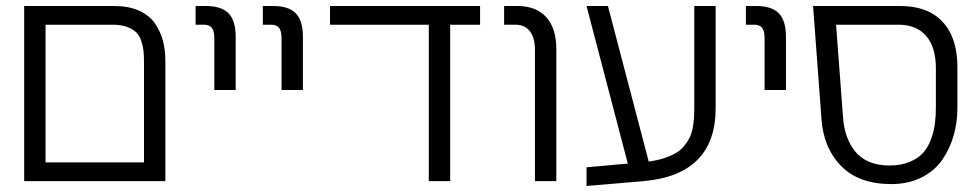

<svg xmlns="http://www.w3.org/2000/svg" viewBox="-20 -600 3231 636"><path d="M60.1 -580.1H358.9Q405.8 -580.1 439.9 -564.9Q474.1 -549.8 492.7 -523.2Q511.2 -496.6 519.5 -465.6Q527.8 -434.6 527.8 -397.9V0H60.1ZM130.9 -518.1V-62H457V-394Q457 -416.5 455.3 -431.9Q453.6 -447.3 447.8 -464.8Q441.9 -482.4 430.9 -493.2Q419.9 -503.9 400.4 -511Q380.9 -518.1 353 -518.1Z M760.7 -478V-301.8H689.9V-474.1Q689.9 -497.1 681.9 -507.6Q673.8 -518.1 655.8 -518.1H627.9V-580.1H662.1Q713.9 -580.1 737.3 -555.7Q760.7 -531.2 760.7 -478Z M983.4 -478V-301.8H912.6V-474.1Q912.6 -497.1 904.5 -507.6Q896.5 -518.1 878.4 -518.1H850.6V-580.1H884.8Q936.5 -580.1 960 -555.7Q983.4 -531.2 983.4 -478Z M1570.3 -580.1V-518.1H1471.2V0H1400.4V-518.1H1073.2V-580.1Z M1822.8 -438V0H1752V-434.1Q1752 -474.6 1735.4 -496.3Q1718.8 -518.1 1688 -518.1H1649.9V-580.1H1693.8Q1755.9 -580.1 1789.3 -543.2Q1822.8 -506.3 1822.8 -438Z M2350.6 -580.1V-242.2Q2350.6 -21 2111.8 0L1922.9 16.1V-45.9L2059.6 -58.1L1922.9 -580.1H1993.7L2128.9 -64.9Q2157.7 -68.8 2180.7 -76.4Q2203.6 -84 2219.2 -93.3Q2234.9 -102.5 2246.1 -116.2Q2257.3 -129.9 2263.9 -143.1Q2270.5 -156.2 2274.2 -174.6Q2277.8 -192.9 2278.8 -208.7Q2279.8 -224.6 2279.8 -246.1V-580.1Z M2583.5 -478V-301.8H2512.7V-474.1Q2512.7 -497.1 2504.6 -507.6Q2496.6 -518.1 2478.5 -518.1H2450.7V-580.1H2484.9Q2536.6 -580.1 2560.1 -555.7Q2583.5 -531.2 2583.5 -478Z M3151.4 -377.9V-242.2Q3151.4 -194.3 3138.9 -150.9Q3126.5 -107.4 3101.3 -70.8Q3076.2 -34.2 3032.7 -12.2Q2989.3 9.8 2932.1 9.8Q2825.7 9.8 2766.8 -49.6Q2708 -108.9 2701.2 -205.1L2673.3 -580.1H2962.4Q3053.7 -580.1 3102.5 -527.6Q3151.4 -475.1 3151.4 -377.9ZM2956.5 -518.1H2749.5L2772.5 -211.9Q2774.9 -177.2 2784.7 -149.4Q2794.4 -121.6 2812 -99.1Q2829.6 -76.7 2858.6 -64.2Q2887.7 -51.8 2926.3 -51.8Q2963.9 -51.8 2991.9 -63.2Q3020 -74.7 3036.6 -92.5Q3053.2 -110.4 3063.2 -136.7Q3073.2 -163.1 3076.7 -189Q3080.1 -214.8 3080.1 -246.1V-374Q3080.1 -443.4 3048.1 -480.7Q3016.1 -518.1 2956.5 -518.1Z"/></svg>

Font: LT Superior
Style: Regular
Weight: 400
Designer: Daniel Lyons
Foundry: LyonsType
Version: Version 1.000